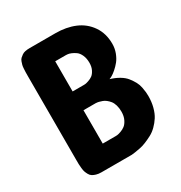

<svg xmlns="http://www.w3.org/2000/svg" viewBox="-165 -818 883 937"><g transform="rotate(-30 276.0 -350.0)"><path d="M136.2 -700.2H280.8Q341.8 -700.2 389.6 -680.2Q437.5 -660.2 466.8 -617.9Q496.1 -575.7 496.1 -517.1Q496.1 -490.7 487.1 -467Q478 -443.4 465.6 -428Q453.1 -412.6 438.5 -399.9Q423.8 -387.2 413.8 -381.6Q403.8 -376 397.9 -374Q426.3 -365.7 448.2 -352.5Q470.2 -339.4 482.9 -323Q495.6 -306.6 503.9 -291.3Q512.2 -275.9 515.6 -258.1Q519 -240.2 520 -230Q521 -219.7 521 -208Q521 -174.8 513.4 -146.2Q505.9 -117.7 493.2 -97.9Q480.5 -78.1 463.9 -61.8Q447.3 -45.4 428.7 -35.6Q410.2 -25.9 391.8 -18.3Q373.5 -10.7 356.9 -7.6Q340.3 -4.4 327.6 -2.4Q314.9 -0.5 307.6 0H299.8H136.2Q120.1 0 107.9 -3.7Q95.7 -7.3 87.6 -12.5Q79.6 -17.6 74.2 -27.6Q68.8 -37.6 66.2 -45.2Q63.5 -52.7 62 -67.1Q60.5 -81.5 60.3 -90.1Q60.1 -98.6 60.1 -115.2V-585.9Q60.1 -600.1 60.3 -607.4Q60.5 -614.7 61.3 -627.7Q62 -640.6 64 -647.5Q65.9 -654.3 69.3 -664.1Q72.8 -673.8 78.6 -679.2Q84.5 -684.6 92.3 -690.2Q100.1 -695.8 111.1 -698Q122.1 -700.2 136.2 -700.2ZM280.8 -306.2H211.9V-118.2H285.2Q288.6 -118.2 294.2 -118.7Q299.8 -119.1 314.2 -124Q328.6 -128.9 339.8 -137.5Q351.1 -146 360.1 -164.3Q369.1 -182.6 369.1 -208Q369.1 -228 364.3 -244.4Q359.4 -260.7 351.6 -270.5Q343.8 -280.3 334.5 -287.6Q325.2 -294.9 315.7 -298.3Q306.2 -301.8 298.3 -303.7Q290.5 -305.7 285.6 -305.7ZM272 -582H211.9V-412.1H275.9Q278.8 -412.1 284.2 -412.6Q289.6 -413.1 302.7 -417.5Q315.9 -421.9 326.2 -429.4Q336.4 -437 344.7 -453.4Q353 -469.7 353 -492.2Q353 -517.6 344.7 -535.9Q336.4 -554.2 324.5 -562.7Q312.5 -571.3 300.5 -576.2Q288.6 -581.1 280.3 -581.5Z"/></g></svg>

Font: Concert One
Style: Regular
Weight: 400
Designer: Johan Kallas, Mihkel Virkus
Foundry: Johan Kallas, Mihkel Virkus
Version: Version 1.003